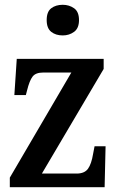

<svg xmlns="http://www.w3.org/2000/svg" viewBox="-20 -782 493 802"><path d="M21 0V-40L278 -479H160Q129 -479 116 -462Q103 -445 93 -404L88 -385H40L50 -536H413V-494L155 -57H300Q333 -57 347.5 -77Q362 -97 369 -140L375 -171H421L417 0ZM242 -634Q213 -634 194 -649Q175 -664 175 -698Q175 -733 194 -747.5Q213 -762 242 -762Q269 -762 289.5 -747.5Q310 -733 310 -698Q310 -664 289.5 -649Q269 -634 242 -634Z"/></svg>

Font: Noto Serif Condensed SemiBold
Style: Regular
Weight: 600
Width: 3
Designer: Monotype Design Team
Foundry: Monotype Imaging Inc.
Version: Version 2.013